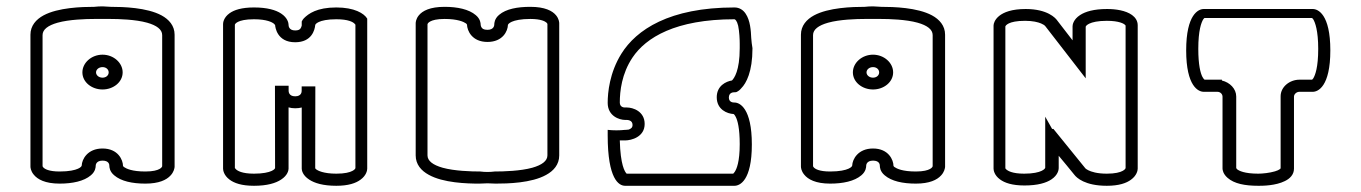

<svg xmlns="http://www.w3.org/2000/svg" viewBox="-20 -554 4380 618"><path d="M289.1 -321C289.1 -329.9 297.8 -338 310 -338C321.8 -338 329.8 -330.3 329.8 -321C329.8 -311.7 321.8 -304 310 -304C297.8 -304 289.1 -312.1 289.1 -321ZM245.2 -321C245.2 -289.7 275.1 -266 310 -266C344.9 -266 374.8 -289.7 374.8 -321C374.8 -351.9 345.5 -378 310 -378C274.5 -378 245.2 -351.9 245.2 -321ZM378.8 -16.5C376.8 -18.3 376.1 -19.5 375.9 -20C375.9 -38.5 360.5 -76 310 -76C261.8 -76 243.6 -41.3 243 -21C242.5 -19.1 240.6 -15.3 231.1 -11C221.2 -6.5 202.6 -2 172 -2C136.4 -2 123.8 -10.4 119.5 -15C118.1 -16.6 117.1 -18.2 117 -18.7V-441.1C117 -459.1 134.5 -472.2 165.3 -480.9C202.7 -491.4 256.5 -493 284.7 -493H334.2C362.4 -493 416.2 -491.4 453.7 -480.9C484.5 -472.2 502 -459.1 502 -441.1V-19.2C501.6 -17.3 500.2 -13.8 493.2 -10C486.2 -6.1 472.7 -2 448 -2C405 -2 386.7 -11 378.8 -16.5ZM78 -18C78 -14.7 78.9 -3.6 88.5 8C100.7 23.3 125.2 37 172 37C213.4 37 250.3 29.2 272.4 10.3C287.7 -2.3 288 -17 288 -20C288 -20 288 -20.1 288 -20.3C288 -22.5 288.9 -37 310 -37C331.1 -37 332 -24 332 -20C332 -17 332.3 -2.3 347.6 10.3C369.6 29.2 405.5 37 448 37C491.9 37 516.1 25 529 10.8C539.5 -0.4 541.3 -11.4 542 -16.4V-442.3C542 -471.4 523.7 -491.6 499.9 -504.5C452.8 -529.9 376.1 -532 336.7 -532C327.9 -532.5 319.1 -533 310.3 -533.5H310C301 -533.5 292 -533 283 -532C243.5 -532 167 -529.8 120.1 -504.5C96.3 -491.6 78 -471.4 78 -442.3Z M865 -278 865.4 -13C864.9 -11.4 862.9 -7.7 854 -3.7C844.6 0.6 826.9 5 797.5 5C758.4 5 744.2 -4.5 739.3 -9.3C737.2 -11.4 736.3 -12.6 736 -13.2V-474.4C736.4 -476 738.1 -479.7 746.1 -483.7C754.3 -487.8 769.8 -492 797.5 -492C838.8 -492 856.3 -482.3 861.7 -477.6C864.2 -475.3 865.1 -474 865.5 -473.5C865.9 -466.9 871.4 -418 930 -418C983.8 -418 993.1 -458 994.6 -472.9V-473.4C995.1 -475.1 997 -479 1006.1 -483.2C1015.5 -487.6 1033.2 -492 1062.5 -492C1101.6 -492 1115.9 -482.9 1120.7 -478.3C1122.8 -476.3 1123.7 -475.1 1124 -474.6V-13C1123.6 -11.3 1121.9 -7.7 1113.9 -3.7C1105.7 0.6 1090.2 5 1062.5 5C1021.2 5 1002.3 -4.9 997.2 -9.4C995.5 -10.9 994.8 -11.7 994.6 -12.2L995 -276H951V-265V-262C951 -259 951 -244 930 -244C909 -244 909 -260 909 -262V-278H895H883ZM1162 -494C1152 -511 1120.6 -530 1062.5 -530C1000 -530 973 -510.1 958 -495C956.1 -493.1 952.5 -488 951.2 -484.8V-471.8C950.3 -468.2 949 -464.7 947.1 -462.2C944.7 -459.1 941 -456 930 -456C909.3 -456 908.8 -471.5 908.8 -474.2C908.8 -474.3 908.8 -474.4 908.8 -474.5C908.8 -479.6 906 -496.7 884.6 -510.6C867.6 -521.7 840.2 -530 797.5 -530C757.9 -530 733.7 -522 718.8 -511.3C700 -497.8 698 -481.3 698 -476.8V-11.2C698 -6.8 699.9 10 718.7 24C733.6 35.4 757.8 44 797.5 44C840.2 44 867.7 35.4 884.7 24.1C906.1 10.4 908.8 -6.1 908.8 -11V-208.4C915.2 -206.5 922.3 -205.5 930 -205.5C937.6 -205.5 944.7 -206.3 951.2 -208V-11C951.2 -6.1 953.9 10.4 975.3 24.1C992.3 35.4 1019.8 44 1062.5 44C1101.3 44 1125.4 35.6 1140.4 24.4C1159.3 10.8 1162 -5.8 1162 -11.2V-490Z M1356 -475.8C1356.4 -477.7 1357.8 -481.1 1364.9 -485C1372 -488.9 1385.8 -493 1411 -493C1452.8 -493 1472.3 -483.9 1480.2 -478.5C1482.1 -476.6 1482.8 -475.5 1483.1 -475C1483.6 -455.3 1499.2 -419 1549 -419C1598.5 -419 1614.4 -454.1 1614.9 -473.9C1615.5 -475.6 1617.7 -479.6 1627.4 -484C1637.6 -488.5 1656.5 -493 1687 -493C1721.7 -493 1734.9 -485.1 1739.6 -480.7C1741.9 -478 1742 -476.9 1742 -476.7V-53.9C1742 -36 1724.3 -22.9 1693.3 -14.1C1655.6 -3.6 1601.4 -2 1573.2 -2H1572.4C1564.5 -1 1556.7 -0.5 1549 -0.5C1541.3 -0.5 1533.5 -1 1525.6 -2H1524.8C1496.6 -2 1442.4 -3.6 1404.7 -14.1C1373.7 -22.9 1356 -36 1356 -53.9ZM1575.4 37C1613.9 37 1690.8 35.4 1738 8.9C1761.8 -4 1780 -24.3 1780 -53.7V-479C1780 -482 1779.3 -493.1 1769.9 -504.6C1758 -519.2 1733.8 -532 1687 -532C1645.9 -532 1608.9 -525.4 1586.6 -506.3C1571.1 -493.5 1571 -478 1571 -476C1571 -475.9 1571 -475.8 1571 -475.6C1571 -472.7 1570.2 -458 1549 -458C1536.1 -458 1532 -462.3 1529.7 -466.2C1527.6 -469.7 1527 -474.1 1527 -476C1527 -478.2 1526.6 -492.7 1511.4 -505.3C1489.3 -524.2 1452.3 -532 1411 -532C1364.2 -532 1340 -519.2 1328.1 -504.6C1318.7 -493.1 1318 -482 1318 -479V-53.7C1318 -24.6 1336.1 -4.4 1359.8 8.5C1406.7 34.9 1483.3 37 1522.6 37C1534.4 37 1540 36 1549 36C1559.3 36 1563.7 37 1575.4 37Z M2336 -295C2317 -292 2287 -278 2287 -241C2287 -201 2321 -188 2341 -187C2342 -187 2345 -184 2348 -178C2354 -167 2361 -141 2361 -90C2361 -33 2351 -10 2345 -1C2343 2 2341 4 2340 5H1997C1991 -1 1977 -23 1975 -102H1992C2012 -102 2055 -113 2055 -155C2055 -196 2017 -208 1998 -208H1992H1991C1988 -208 1975 -209 1975 -224C1975 -260 1981 -317 2016 -369C2059 -433 2154 -492 2344 -492C2346 -492 2352 -488 2356 -471C2360 -452 2361 -426 2361 -413V-399C2361 -326 2343 -302 2336 -295ZM1992 -168H1995H1996C1999 -168 2016 -168 2016 -152C2016 -143 2011 -140 2004 -137C1998 -136 1993 -136 1992 -136C1982.5 -135 1973.2 -134.5 1964 -134.5C1954.8 -134.5 1945.5 -135 1936 -136V-118C1936 23 1972 44 1992 44H2344C2361 44 2400 28 2400 -89C2400 -206 2361 -224 2344 -224H2343C2339 -224 2326 -225 2326 -240C2326 -257 2341 -257 2344 -257H2346C2350 -257 2350 -258 2351 -258C2357 -261 2361 -264 2366 -270C2382 -286 2402 -323 2402 -398V-399C2400 -411 2399 -419 2398 -432C2397 -455 2395 -488 2380 -510C2372 -522 2360 -530 2344 -530C2134 -530 2028 -458 1980 -381C1942 -320 1936 -256 1936 -223C1936 -180 1974 -168 1992 -168Z M2769.1 -321C2769.1 -329.9 2777.8 -338 2790 -338C2801.8 -338 2809.8 -330.3 2809.8 -321C2809.8 -311.7 2801.8 -304 2790 -304C2777.8 -304 2769.1 -312.1 2769.1 -321ZM2725.2 -321C2725.2 -289.7 2755.1 -266 2790 -266C2824.9 -266 2854.8 -289.7 2854.8 -321C2854.8 -351.9 2825.5 -378 2790 -378C2754.5 -378 2725.2 -351.9 2725.2 -321ZM2858.8 -16.5C2856.8 -18.3 2856.1 -19.5 2855.9 -20C2855.9 -38.5 2840.5 -76 2790 -76C2741.8 -76 2723.6 -41.3 2723 -21C2722.5 -19.1 2720.6 -15.3 2711.1 -11C2701.2 -6.5 2682.6 -2 2652 -2C2616.4 -2 2603.8 -10.4 2599.5 -15C2598.1 -16.6 2597.1 -18.2 2597 -18.7V-441.1C2597 -459.1 2614.5 -472.2 2645.3 -480.9C2682.7 -491.4 2736.5 -493 2764.7 -493H2814.2C2842.4 -493 2896.2 -491.4 2933.7 -480.9C2964.5 -472.2 2982 -459.1 2982 -441.1V-19.2C2981.6 -17.3 2980.2 -13.8 2973.2 -10C2966.2 -6.1 2952.7 -2 2928 -2C2885 -2 2866.7 -11 2858.8 -16.5ZM2558 -18C2558 -14.7 2558.9 -3.6 2568.5 8C2580.7 23.3 2605.2 37 2652 37C2693.4 37 2730.3 29.2 2752.4 10.3C2767.7 -2.3 2768 -17 2768 -20C2768 -20 2768 -20.1 2768 -20.3C2768 -22.5 2768.9 -37 2790 -37C2811.1 -37 2812 -24 2812 -20C2812 -17 2812.3 -2.3 2827.6 10.3C2849.6 29.2 2885.5 37 2928 37C2971.9 37 2996.1 25 3009 10.8C3019.5 -0.4 3021.3 -11.4 3022 -16.4V-442.3C3022 -471.4 3003.7 -491.6 2979.9 -504.5C2932.8 -529.9 2856.1 -532 2816.7 -532C2807.9 -532.5 2799.1 -533 2790.3 -533.5H2790C2781 -533.5 2772 -533 2763 -532C2723.5 -532 2647 -529.8 2600.1 -504.5C2576.3 -491.6 2558 -471.4 2558 -442.3Z M3432.3 -424.2 3381.8 -489.6C3377.7 -495.1 3352.5 -525 3281.5 -525C3192.2 -525 3178 -483.7 3178 -471.9V-11.2C3178 -6.8 3179.9 9.8 3198.8 23.5C3213.7 34.6 3237.9 43 3277.5 43C3320.2 43 3347.4 34.7 3364.2 23.5C3385.4 9.5 3387.7 -7.8 3387.7 -12.5V-52.6C3404.6 -32.2 3421.7 -11.9 3438.2 8.7C3445.4 18.1 3472 44 3542.5 44C3581.3 44 3605.4 35.6 3620.4 24.4C3639.3 10.8 3642 -5.8 3642 -11.2V-472.8C3642 -486.9 3634.3 -498 3623.8 -505.6C3603.2 -520.5 3570.9 -525 3543.5 -525C3500.9 -525 3473.5 -516.7 3456.6 -505.6C3435.1 -491.7 3432.3 -474.6 3432.3 -469.5ZM3603.1 -480.9C3603.1 -480.9 3603.1 -480.9 3603.1 -480.9C3603.1 -480.9 3603.1 -480.9 3603.1 -480.9ZM3601.1 -473.9C3601.8 -473.2 3602.9 -472 3603 -471.8V-13.1C3602.5 -11.3 3600.8 -7.8 3593.2 -3.8C3585.2 0.5 3569.9 5 3542.5 5C3511.1 5 3492.4 -1.2 3482.7 -6.1C3476.8 -9 3474.4 -11.3 3473.7 -12L3370.7 -139H3366.5C3359.1 -152.1 3351.7 -165.3 3344.3 -178.4V-13.9C3343.7 -12.1 3341.4 -8.2 3332.5 -4C3323.1 0.5 3305.5 5 3276.5 5C3237.4 5 3223.2 -4.5 3218.3 -9.3C3216.8 -10.8 3216.2 -11.7 3216 -12.1V-469C3216.7 -470.8 3223.8 -487 3279.5 -487C3304.4 -487 3321 -482.7 3331 -478.5C3338 -475.4 3342.2 -472.9 3345 -469.2C3388.2 -413.4 3431.4 -357.7 3474.6 -301.9V-468.1C3475.2 -469.9 3477.5 -473.8 3486.3 -478C3495.8 -482.5 3513.4 -487 3542.5 -487C3582.9 -487 3598 -477.4 3601.1 -473.9Z M3852.9 -491.7C3854.7 -494.2 3856.1 -495.4 3856.8 -496L4203.4 -496C4204.1 -495.5 4205.3 -494.3 4207 -491.9C4213.1 -481.9 4223 -455.4 4223 -396.8C4223 -337.3 4213.3 -311.9 4207.1 -301.8C4205.3 -299.3 4203.9 -298.1 4203.2 -297.5L4162.5 -297.5C4131.1 -297.5 4102 -274.4 4102 -244.2V-12.2C4102 -11.9 4098.9 -6.9 4083.8 -2.5C4067.2 2.5 4043.8 5 4030 5C3985.5 5 3967.8 -4.4 3962.1 -9.1C3960 -11.3 3959.4 -12.3 3959.1 -12.8V-243.3C3959.1 -268.3 3938.6 -288.8 3913 -294.8V-297.5H3857.2C3855.7 -298.5 3853.3 -300.8 3850.2 -306.7C3844.2 -318.4 3837 -344.1 3837 -396.8C3837 -456.2 3846.7 -481.6 3852.9 -491.7ZM3959.1 -3.3 3959.1 -3.1C3959.1 -3.1 3959.1 -3.2 3959.1 -3.3ZM3931.2 18.4C3952.5 37.3 3987 44 4030 44H4031.1C4031.6 44 4032.3 44 4033.1 44C4045 44 4086 43.6 4115.5 28.9C4131.5 21.3 4145 8.3 4145 -11.1V-242.8C4145 -250.8 4152.9 -258.5 4162.5 -258.5H4205.5C4222.1 -258.5 4262 -275 4262 -391.8C4262 -508.5 4222.1 -525 4205.5 -525H3854.5C3837.9 -525 3798 -508.5 3798 -391.8C3798 -275 3837.9 -258.5 3854.5 -258.5H3898.5C3907.7 -258.5 3915 -251.4 3915 -242.8V-11.4C3915 -7.6 3916.6 5.8 3931.2 18.4Z"/></svg>

Font: Platiipus Bold
Style: Bold
Weight: 400
Version: Version 001.000